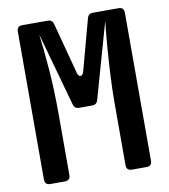

<svg xmlns="http://www.w3.org/2000/svg" viewBox="-82 -800 764 869"><g transform="rotate(-10 300.0 -365.0)"><path d="M79 0Q54 0 54 -25V-705Q54 -730 79 -730H195Q217 -730 222 -709L284 -476Q288 -458 298.5 -458Q309 -458 314 -476L377 -709Q382 -730 404 -730H521Q546 -730 546 -705V-25Q546 0 521 0H454Q429 0 429 -25V-307Q429 -370 432.5 -437.5Q436 -505 441 -568.5Q446 -632 452 -684L354 -338Q349 -317 327 -317H268Q246 -317 241 -338L147 -675Q156 -606 163.5 -510.5Q171 -415 171 -307V-25Q171 0 146 0Z"/></g></svg>

Font: Pitagon Sans Mono
Style: Bold
Weight: 700
Monospace: yes
Designer: Travis Tran
Foundry: Pitagon
Version: Version 1.001; ttfautohint (v1.8.4.7-5d5b);gftools[0.9.26]